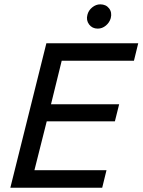

<svg xmlns="http://www.w3.org/2000/svg" viewBox="-20 -877 666 897"><path d="M457.5 0H28.3L196.7 -675H625.8L605.8 -593.3H268.3L218.3 -390H536.7L516.7 -310H198.3L140.8 -81.7H477.5ZM436.7 -743.3Q410.8 -743.3 396.2 -762.9Q381.7 -782.5 388.3 -807.5Q393.3 -828.3 410.8 -842.5Q428.3 -856.7 448.3 -856.7Q475 -856.7 489.6 -837.9Q504.2 -819.2 497.5 -792.5Q491.7 -771.7 474.6 -757.5Q457.5 -743.3 436.7 -743.3Z"/></svg>

Font: Funnel Sans
Style: Italic
Weight: 400
Italic angle: -14.036°
Version: Version 1.000; Beta; Release 5; Build 24; ttfautohint (v1.8.